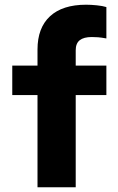

<svg xmlns="http://www.w3.org/2000/svg" viewBox="-20 -794 500 814"><path d="M139 0V-391H32V-516H139V-584Q139 -676 192 -725Q245 -774 345 -774Q366 -774 390.5 -771.5Q415 -769 431 -764V-631Q409 -635 396 -636Q383 -637 369 -637Q335 -637 318 -623.5Q301 -610 301 -581V-516H431V-391H301V0Z"/></svg>

Font: Red Hat Text VF
Style: Regular
Weight: 300
Designer: Pentagram, MCKL
Foundry: Pentagram, MCKL
Version: Version 1.023